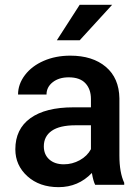

<svg xmlns="http://www.w3.org/2000/svg" viewBox="-20 -770 581 800"><path d="M43.9 0ZM376.5 0Q368.7 -15.1 362.8 -49.3Q306.2 9.8 224.1 9.8Q144.5 9.8 94.2 -35.6Q43.9 -81.1 43.9 -147.9Q43.9 -232.4 106.7 -277.6Q169.4 -322.8 286.1 -322.8H358.9V-357.4Q358.9 -398.4 335.9 -423.1Q313 -447.8 266.1 -447.8Q225.6 -447.8 199.7 -427.5Q173.8 -407.2 173.8 -376H55.2Q55.2 -419.4 84 -457.3Q112.8 -495.1 162.4 -516.6Q211.9 -538.1 272.9 -538.1Q365.7 -538.1 420.9 -491.5Q476.1 -444.8 477.5 -360.4V-122.1Q477.5 -50.8 497.6 -8.3V0ZM246.1 -85.4Q281.2 -85.4 312.3 -102.5Q343.3 -119.6 358.9 -148.4V-248H294.9Q229 -248 195.8 -225.1Q162.6 -202.1 162.6 -160.2Q162.6 -126 185.3 -105.7Q208 -85.4 246.1 -85.4ZM312 -750H447.3L312 -602.1H216.8Z"/></svg>

Font: Roboto Medium
Style: Regular
Weight: 500
Designer: Google
Version: Version 2.134; 2016; ttfautohint (v1.6)